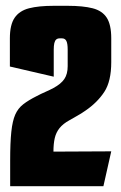

<svg xmlns="http://www.w3.org/2000/svg" viewBox="-20 -641 417 661"><path d="M15 0V-88Q15 -150 19 -187.5Q23 -225 32.5 -246.5Q42 -268 60 -282Q78 -296 106 -310Q121 -318 136 -324.5Q151 -331 164 -338Q190 -352 201.5 -369Q213 -386 213 -413V-470Q213 -491 208.5 -500Q204 -509 193 -509H186Q178 -509 173.5 -505Q169 -501 167 -492.5Q165 -484 165 -470V-377L14 -412V-509Q14 -556 30.5 -580Q47 -604 80 -612.5Q113 -621 165 -621H213Q266 -621 299 -612.5Q332 -604 347.5 -580Q363 -556 363 -509V-427Q363 -361 339 -324.5Q315 -288 274 -260Q260 -250 243.5 -241Q227 -232 219 -227Q197 -215 185 -200Q173 -185 168.5 -165.5Q164 -146 164 -119L363 -120L336 0Z"/></svg>

Font: Smooch Sans Thin Black
Style: Regular
Weight: 900
Version: Version 1.010